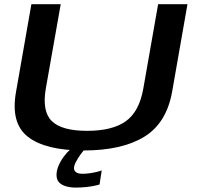

<svg xmlns="http://www.w3.org/2000/svg" viewBox="-20 -694 914 890"><path d="M367.5 3.5Q544.5 3.5 648.2 -59.8Q752 -123 778 -269.5L849 -674.5H713L644.5 -284.5Q626 -177.5 563.8 -132.5Q501.5 -87.5 383.5 -87.5Q266 -87.5 220 -132.8Q174 -178 192.5 -284.5L261.5 -674.5H125.5L54.5 -269.5Q28 -123 109.5 -59.8Q191 3.5 367.5 3.5ZM331 175.5Q354.5 175.5 377.2 173.2Q400 171 417.5 167.2Q435 163.5 441.5 161L451.5 96Q444 99 428.8 102.8Q413.5 106.5 396.2 109Q379 111.5 362.5 111.5Q342 111.5 332.5 104.2Q323 97 323 85.5Q323 73.5 331.8 56.8Q340.5 40 352 24Q363.5 8 371 0H304.5Q290.5 12 275.8 31.8Q261 51.5 251.5 74Q242 96.5 242 117Q242 139 254 151.5Q266 164 286.5 169.8Q307 175.5 331 175.5Z"/></svg>

Font: Anybody Expanded Medium
Style: Italic
Weight: 500
Width: 7
Italic angle: -10°
Version: Version 1.113;gftools[0.9.25]